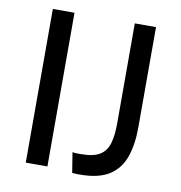

<svg xmlns="http://www.w3.org/2000/svg" viewBox="-77 -731 764 812"><g transform="rotate(10 305.5 -325.0)"><path d="M85 0V-660H178V0ZM286 9 272 -78Q283 -76 292 -76Q301 -76 308 -76Q362 -76 389.5 -93Q417 -110 427 -144.5Q437 -179 437 -230V-660H528V-229Q528 -157 509.5 -103Q491 -49 445.5 -19.5Q400 10 320 10Q314 10 306 10Q298 10 286 9Z"/></g></svg>

Font: Bricolage Grotesque 16pt
Style: Regular
Weight: 400
Version: Version 1.001;gftools[0.9.33.dev8+g029e19f]